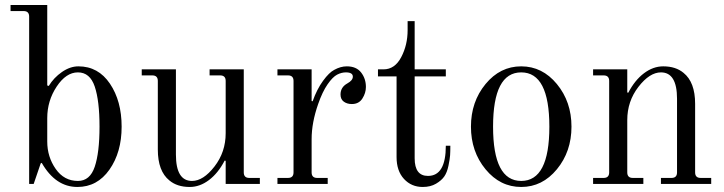

<svg xmlns="http://www.w3.org/2000/svg" viewBox="-20 -732 2882 764"><path d="M290 -12Q338 -12 357 -68.5Q376 -125 376 -228Q376 -331 357 -387.5Q338 -444 290 -444Q243 -444 205.5 -387.5Q168 -331 168 -262V-169Q168 -108 201.5 -60Q235 -12 290 -12ZM96 0V-666Q96 -688 74 -688H22V-712H168V-392L174 -390Q194 -423 226.5 -445.5Q259 -468 292 -468Q371 -468 417.5 -399Q464 -330 464 -228Q464 -126 415.5 -57Q367 12 288 12Q201 12 146 -84L142 -82L114 0Z M735 12Q685 12 654 -14Q608 -51 608 -137V-410Q608 -432 586 -432H544V-456H680V-117Q680 -12 744 -12Q789 -12 833.5 -69.5Q878 -127 878 -202V-410Q878 -432 856 -432H814V-456H950V-46Q950 -24 972 -24H1014V0H878V-92L874 -93Q848 -43 811.5 -15.5Q775 12 735 12Z M1084 0V-24H1126Q1148 -24 1148 -46V-410Q1148 -432 1126 -432H1084V-456H1220V-330L1224 -329Q1241 -377 1265.5 -410.5Q1290 -444 1310 -454Q1335 -468 1360 -468Q1398 -468 1417 -443.5Q1436 -419 1436 -386Q1436 -362 1422 -340Q1408 -318 1380 -318Q1361 -318 1348 -327.5Q1335 -337 1335 -356Q1335 -385 1362 -400Q1384 -412 1384 -427Q1384 -444 1356 -444Q1339 -444 1321.5 -435Q1304 -426 1283.5 -396.5Q1263 -367 1246 -318Q1220 -244 1220 -178V-46Q1220 -24 1242 -24H1284V0Z M1662 12Q1617 12 1587.5 -20Q1558 -52 1558 -107V-428H1484V-456H1506Q1551 -456 1576.5 -504.5Q1602 -553 1602 -612V-648H1630V-456H1754V-428H1630V-102Q1630 -32 1683 -32Q1754 -32 1754 -152H1772Q1772 -129 1771 -114Q1770 -99 1764.5 -72.5Q1759 -46 1748 -30Q1737 -14 1715 -1Q1693 12 1662 12Z M2054 -12Q2166 -12 2166 -228Q2166 -444 2054 -444Q1942 -444 1942 -228Q1942 -12 2054 -12ZM2054 12Q1970 12 1912 -58.5Q1854 -129 1854 -228Q1854 -327 1912 -397.5Q1970 -468 2054 -468Q2138 -468 2196 -397.5Q2254 -327 2254 -228Q2254 -129 2196 -58.5Q2138 12 2054 12Z M2340 0V-24H2382Q2404 -24 2404 -46V-410Q2404 -432 2382 -432H2340V-456H2476V-364L2480 -363Q2506 -413 2542.5 -440.5Q2579 -468 2619 -468Q2669 -468 2700 -442Q2746 -405 2746 -319V-46Q2746 -24 2768 -24H2810V0H2610V-24H2652Q2674 -24 2674 -46V-339Q2674 -444 2610 -444Q2565 -444 2520.5 -386.5Q2476 -329 2476 -254V-46Q2476 -24 2498 -24H2540V0Z"/></svg>

Font: Old Standard TT
Style: Regular
Weight: 400
Designer: Alexey Kryukov <alexios@thessalonica.org.ru>
Version: Version 1.0